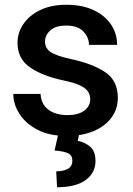

<svg xmlns="http://www.w3.org/2000/svg" viewBox="-20 -558 555 802"><path d="M356.9 -143.1Q356.9 -160.6 348.1 -174.8Q339.4 -189 314.7 -200.9Q290 -212.9 242.2 -222.7Q157.7 -240.7 105.5 -276.6Q53.2 -312.5 53.2 -378.9Q53.2 -421.9 77.9 -458Q102.5 -494.1 148.2 -516.1Q193.8 -538.1 256.8 -538.1Q323.2 -538.1 370.6 -515.9Q418 -493.7 443.6 -455.8Q469.2 -418 469.2 -370.6H351.6Q351.6 -402.3 327.9 -426.8Q304.2 -451.2 256.8 -451.2Q211.9 -451.2 189.9 -430.9Q168 -410.6 168 -383.8Q168 -357.4 190.4 -341.3Q212.9 -325.2 277.3 -311Q368.2 -291.5 420.2 -256.1Q472.2 -220.7 472.2 -149.4Q472.2 -103 445.8 -66.9Q419.4 -30.8 371.3 -10.5Q323.2 9.8 258.3 9.8Q186 9.8 136.5 -16.1Q86.9 -42 61.3 -82.3Q35.6 -122.6 35.6 -165.5H149.4Q151.4 -132.8 167.7 -113.5Q184.1 -94.2 208.7 -85.7Q233.4 -77.1 259.8 -77.1Q307.1 -77.1 332 -95.9Q356.9 -114.7 356.9 -143.1ZM223.1 2.9H310.5L304.7 30.3Q332.5 35.2 355.7 54Q378.9 72.8 378.9 114.7Q378.9 163.6 338.1 193.8Q297.4 224.1 218.3 224.1L214.8 157.7Q243.2 157.7 262.7 147.5Q282.2 137.2 282.2 113.3Q282.2 90.8 264.6 82.3Q247.1 73.7 208 70.8Z"/></svg>

Font: Vazirmatn RD UI FD Medium
Style: Regular
Weight: 500
Designer: Saber Rastikerdar
Foundry: Saber Rastikerdar
Version: Version 33.003